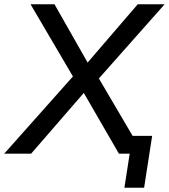

<svg xmlns="http://www.w3.org/2000/svg" viewBox="-56 -725 797 906"><path d="M531 161 556 0H507L521 -84H662L624 161ZM-36 0 303 -381V-339L88 -705H201L367 -413H343L594 -705H721L394 -336V-383L619 0H505L327 -308H358L91 0Z"/></svg>

Font: Nunito Sans 12pt SemiBold
Style: Italic
Weight: 600
Italic angle: -9°
Designer: Vernon Adams
Foundry: Vernon Adams
Version: Version 3.101;gftools[0.9.27]